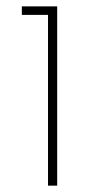

<svg xmlns="http://www.w3.org/2000/svg" viewBox="-20 -585 293 605"><path d="M131.3 -538.1H48.8V-564.9H160.2V0H131.3Z"/></svg>

Font: Heebo Thin
Style: Regular
Weight: 250
Designer: Oded Ezer
Foundry: Meir Sadan
Version: Version 2.001; ttfautohint (v1.5.14-ce02) -l 8 -r 50 -G 200 